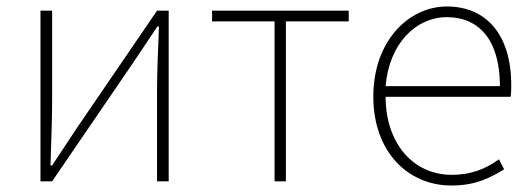

<svg xmlns="http://www.w3.org/2000/svg" viewBox="-20 -560 1641 593"><path d="M105 0H141L389 -363L466 -478H471C468 -407 465 -336 465 -277V0H501V-527H465L217 -164C195 -131 163 -82 141 -49H136C138 -120 141 -191 141 -249V-527H105Z M828 0H863V-494H1057V-527H635V-494H828Z M1374 13C1452 13 1497 -13 1537 -37L1521 -68C1481 -39 1436 -20 1376 -20C1252 -20 1171 -122 1171 -261H1557C1559 -274 1559 -286 1559 -297C1559 -453 1482 -540 1360 -540C1243 -540 1133 -434 1133 -262C1133 -90 1241 13 1374 13ZM1171 -294C1182 -427 1266 -507 1360 -507C1459 -507 1524 -437 1524 -294Z"/></svg>

Font: Noto Sans Japanese Thin
Style: Regular
Weight: 100
Designer: Ryoko NISHIZUKA (kana & ideographs); Paul D. Hunt (Latin, Greek & Cyrillic); Wenlong ZHANG (bopomofo); Sandoll Communica
Foundry: Adobe Systems Incorporated
Version: Version 1.000;PS 1;hotconv 1.0.78;makeotf.lib2.5.61930